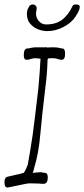

<svg xmlns="http://www.w3.org/2000/svg" viewBox="-28 -828 379 864"><path d="M6 16Q-8 16 -8 -8Q-8 -30 7 -33L55 -44Q60 -44 67 -47Q75 -50 79 -50Q84 -57 88.5 -66.5Q93 -76 97 -87Q102 -114 107.5 -147.5Q113 -181 119 -221Q125 -267 131.5 -320Q138 -373 145 -434Q152 -513 154 -559Q155 -563 154 -564Q146 -565 139.5 -565.5Q133 -566 128 -566Q123 -566 112 -563Q103 -559 91 -559Q79 -559 79 -580Q79 -610 96 -610Q103 -610 113 -613Q118 -614 123 -614.5Q128 -615 132 -615H174Q179 -617 185 -614L199 -615H216Q221 -615 226 -614.5Q231 -614 236 -613Q247 -610 252 -610Q265 -610 265 -587Q265 -559 250 -559Q240 -559 231 -563Q219 -566 213 -566H200L188 -565L187 -562L186 -558Q185 -524 182.5 -493Q180 -462 176 -433Q169 -378 163.5 -324.5Q158 -271 153 -220Q146 -138 126 -73Q125 -66 123 -60.5Q121 -55 119 -50L150 -53Q152 -53 155.5 -53Q159 -53 163 -52Q167 -51 169.5 -50.5Q172 -50 174 -50Q187 -50 187 -30Q187 -1 169 -1H158L148 -2L103 -3Q97 -3 55 6ZM185 -688Q166 -688 147.5 -694.5Q129 -701 115 -714Q102 -726 97.5 -739Q93 -752 93 -763Q93 -783 100 -793Q102 -798 104.5 -801.5Q107 -805 111 -806Q113 -807 115 -807.5Q117 -808 119 -808Q132 -808 137 -795V-792Q137 -789 136.5 -785Q136 -781 135 -776Q134 -773 134 -767Q134 -748 147 -733Q160 -718 179 -718Q224 -718 252 -739.5Q280 -761 298 -800Q301 -808 313 -808Q331 -808 331 -798Q331 -791 327.5 -781.5Q324 -772 311 -752Q293 -725 257.5 -706.5Q222 -688 185 -688Z"/></svg>

Font: Square Peg
Style: Regular
Weight: 400
Designer: Robert E. Leuschke
Foundry: Robert E. Leuschke
Version: Version 1.010; ttfautohint (v1.8.4.7-5d5b)